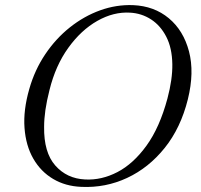

<svg xmlns="http://www.w3.org/2000/svg" viewBox="-20 -733 802 766"><path d="M511 -712.5Q595 -709 653.5 -660.2Q712 -611.5 734 -528Q756 -444.5 729.5 -337Q701 -222.5 637.2 -143Q573.5 -63.5 487.2 -23.2Q401 17 304.5 12.5Q241 10 191.8 -19.2Q142.5 -48.5 112.8 -100.2Q83 -152 77.8 -222.8Q72.5 -293.5 97 -378.5Q118.5 -454 160.5 -516.5Q202.5 -579 258.8 -623.8Q315 -668.5 379.5 -691.8Q444 -715 511 -712.5ZM319.5 -17Q385 -13.5 448.5 -46.5Q512 -79.5 564.5 -152Q617 -224.5 648 -340Q668.5 -417 667.5 -477Q666.5 -541.5 643.5 -586.2Q620.5 -631 582.8 -655.5Q545 -680 499 -682.5Q433.5 -686.5 368.5 -649.8Q303.5 -613 252.5 -542.2Q201.5 -471.5 177.5 -374Q166.5 -331 161.2 -294.5Q156 -258 156 -227Q154.5 -125 200.5 -72.8Q246.5 -20.5 319.5 -17Z"/></svg>

Font: Fraunces 9pt Light
Style: Italic
Weight: 300
Italic angle: -16°
Version: Version 1.000;[0bf87f6ff]